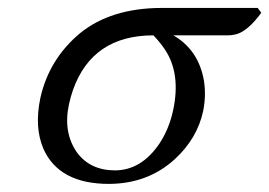

<svg xmlns="http://www.w3.org/2000/svg" viewBox="-20 -449 672 479"><path d="M548.8 -360.8H412.6Q475.6 -324.2 488.8 -247.6Q494.6 -210.4 486.8 -171.9Q472.2 -103.5 416 -51.8Q349.1 9.3 252 9.8Q127.4 9.8 88.4 -77.6Q65.4 -131.3 80.6 -204.1Q102.1 -301.3 179.7 -366.2Q256.8 -428.7 382.3 -429.2H623L631.8 -417Q597.7 -370.6 568.4 -363.3Q558.6 -360.8 548.8 -360.8ZM266.1 -23.9Q333 -23.9 378.4 -91.8Q402.3 -128.4 412.1 -174.8Q431.6 -266.6 390.6 -326.7Q379.4 -343.3 362.8 -360.8Q210.4 -360.8 162.1 -224.6Q155.8 -206.5 151.9 -188Q137.2 -118.7 171.9 -68.8Q204.6 -24.4 266.1 -23.9Z"/></svg>

Font: Linux Biolinum Capitals O
Style: Italic Samll Caps
Weight: 400
Italic angle: -12°
Designer: Philipp H. Poll
Foundry: Philipp H. Poll
Version: Version 0.6.2